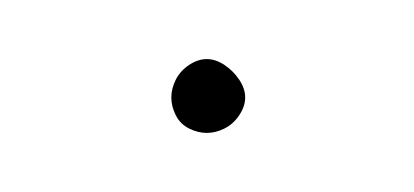

<svg xmlns="http://www.w3.org/2000/svg" viewBox="-20 -583 140 65"><path d="M38 -550Q38 -547 39.5 -544Q41 -541 44 -539.5Q47 -538 50 -538Q53 -538 56 -539.5Q59 -541 61 -544Q63 -547 63 -550Q63 -553 61 -556Q59 -559 56 -561Q53 -563 50 -563Q47 -563 44 -561Q41 -559 39.5 -556Q38 -553 38 -550Z"/></svg>

Font: Linefont Thin
Style: Regular
Weight: 100
Monospace: yes
Version: Version 3.002;gftools[0.9.33]